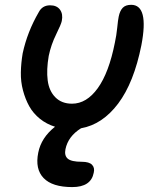

<svg xmlns="http://www.w3.org/2000/svg" viewBox="-20 -533 637 789"><path d="M276.9 235.8Q194.8 235.8 159.2 198.7Q123.5 161.6 137.2 94.2Q149.4 32.7 206.1 -12.2Q171.4 -22.9 144 -44.9Q116.7 -66.9 100.3 -96.2Q84 -125.5 74.5 -161.4Q64.9 -197.3 65.7 -235.6Q66.4 -273.9 73.2 -314Q92.3 -402.3 139.2 -482.9Q153.8 -511.2 186 -511.2Q213.4 -511.2 226.6 -493.2Q239.7 -475.1 233.9 -446.8Q231.4 -433.6 210.7 -391.6Q189.9 -349.6 180.2 -303.2Q170.4 -246.1 176 -202.6Q181.6 -159.2 207.5 -133.1Q233.4 -106.9 275.9 -106.9Q335.9 -106.9 381.8 -170.7Q427.7 -234.4 452.1 -357.9Q458.5 -387.2 461.7 -418.9Q464.8 -450.7 467.8 -464.8Q472.7 -488.8 484.4 -501Q496.1 -513.2 519 -513.2Q592.8 -513.2 561 -347.2Q530.3 -193.4 465.6 -107.4Q400.9 -21.5 313 -5.9Q259.8 27.3 249 80.1Q243.7 106.4 258.5 119.1Q273.4 131.8 315.9 131.8Q346.7 131.8 358.4 144.3Q370.1 156.7 365.2 176.8Q354 235.8 276.9 235.8Z"/></svg>

Font: Shantell Sans Bouncy
Style: Italic
Weight: 500
Italic angle: -11.31°
Designer: Stephen Nixon, Anya Danilova, Shantell Martin
Foundry: Arrow Type
Version: Version 1.006;[9816181b4]